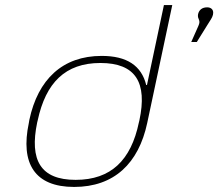

<svg xmlns="http://www.w3.org/2000/svg" viewBox="-20 -730 863 759"><path d="M96 -256 94 -244C60 -84 117 9 273 9C431 9 528 -84 562 -244L661 -710H628L561 -394H558C539 -471 481 -509 382 -509C227 -509 130 -416 96 -256ZM127 -246 129 -254C161 -403 238 -481 377 -481C517 -481 563 -403 531 -254L529 -246C498 -97 419 -19 279 -19C140 -19 96 -97 127 -246ZM736 -564H758L799 -630C811 -650 819 -659 822 -672V-673C826 -691 815 -701 799 -701C779 -701 767 -691 763 -674C759 -652 776 -653 764 -627Z"/></svg>

Font: LT Wave Text Thin Italic
Style: Regular
Weight: 100
Designer: Daniel Lyons
Version: Version 2.5 (Glyphs App)